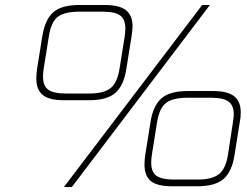

<svg xmlns="http://www.w3.org/2000/svg" viewBox="-20 -752 995 772"><path d="M126 -436Q126 -454 129 -475L150 -606Q161 -673 194 -702.5Q227 -732 300 -732H401Q460 -732 486.5 -711Q513 -690 513 -646Q513 -634 509 -606L488 -475Q478 -409 444.5 -379Q411 -349 338 -349H237Q178 -349 152 -370Q126 -391 126 -436ZM793 -732H824L269 0H237ZM340 -376Q397 -376 424.5 -397.5Q452 -419 461 -478L481 -603Q484 -623 484 -638Q484 -674 463.5 -689.5Q443 -705 394 -705H298Q240 -705 212.5 -684.5Q185 -664 176 -603L156 -478Q153 -460 153 -444Q153 -406 174.5 -391Q196 -376 244 -376ZM561 -90Q561 -108 564 -129L585 -260Q595 -326 628.5 -356Q662 -386 735 -386H836Q895 -386 921.5 -365Q948 -344 948 -300Q948 -279 944 -260L923 -129Q913 -63 879.5 -33Q846 -3 773 -3H672Q612 -3 586.5 -24Q561 -45 561 -90ZM775 -30Q832 -30 860 -51.5Q888 -73 897 -132L916 -257Q920 -283 920 -292Q920 -328 899 -343.5Q878 -359 829 -359H733Q675 -359 647.5 -338Q620 -317 611 -257L591 -132Q588 -114 588 -98Q588 -60 609.5 -45Q631 -30 679 -30Z"/></svg>

Font: Exo ExtraLight
Style: Italic
Weight: 275
Italic angle: -9°
Designer: Natanael Gama
Foundry: Natanael Gama
Version: Version 1.500; ttfautohint (v1.6)